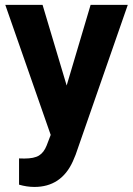

<svg xmlns="http://www.w3.org/2000/svg" viewBox="-20 -548 542 782"><path d="M1.5 0ZM251.5 -199.7 349.1 -528.3H500.5L288.1 82L276.4 109.9Q229 213.4 120.1 213.4Q89.4 213.4 57.6 204.1V97.2L79.1 97.7Q119.1 97.7 138.9 85.4Q158.7 73.2 169.9 44.9L186.5 1.5L1.5 -528.3H153.3Z"/></svg>

Font: Roboto
Style: Bold
Weight: 700
Designer: Google
Version: Version 2.134; 2016; ttfautohint (v1.6)